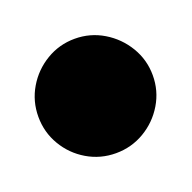

<svg xmlns="http://www.w3.org/2000/svg" viewBox="-87 -758 276 276"><g transform="rotate(-20 50.5 -620.5)"><path d="M-37.3 -620Q-37.3 -596.3 -25.5 -576.3Q-13.7 -556.3 6.3 -544.5Q26.3 -532.7 50 -532.7Q73.7 -532.7 93.7 -544.5Q113.7 -556.3 125.7 -576.3Q137.7 -596.3 137.7 -620Q137.7 -643.7 125.7 -663.7Q113.7 -683.7 93.7 -695.7Q73.7 -707.7 50 -707.7Q26.3 -707.7 6.3 -695.7Q-13.7 -683.7 -25.5 -663.7Q-37.3 -643.7 -37.3 -620Z"/></g></svg>

Font: Linefont Thin
Style: Regular
Weight: 100
Monospace: yes
Version: Version 3.002;gftools[0.9.33]